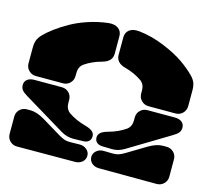

<svg xmlns="http://www.w3.org/2000/svg" viewBox="-102 -827 1038 947"><g transform="rotate(15 417.5 -353.0)"><path d="M250 -425.8V-411.1Q250 -389.6 235.4 -374.8Q220.7 -359.9 199.2 -359.9H61Q39.6 -359.9 24.7 -374.8Q9.8 -389.6 9.8 -411.1V-491.2Q9.8 -514.6 15.9 -530Q22 -545.4 36.1 -560.1Q56.6 -581.1 85.2 -602.3Q113.8 -623.5 152.1 -645.3Q190.4 -667 239.5 -683.1Q288.6 -699.2 338.9 -705.1Q371.6 -708.5 389.9 -694.8Q408.2 -681.2 408.2 -655.8V-566.9Q408.2 -526.4 358.9 -513.2Q309.6 -500 272 -474.1Q250 -458 250 -425.8ZM585 -411.1V-425.8Q585 -458 563 -474.1Q524.9 -500.5 477.1 -513.2Q428.2 -525.9 428.2 -566.9V-655.8Q428.2 -681.2 446.3 -694.8Q464.4 -708.5 497.1 -705.1Q563 -697.8 627 -671.1Q690.9 -644.5 730.5 -616.9Q770 -589.4 798.8 -560.1Q813 -545.4 819.1 -530Q825.2 -514.6 825.2 -491.2V-411.1Q825.2 -389.6 810.3 -374.8Q795.4 -359.9 773.9 -359.9H636.2Q614.7 -359.9 599.9 -374.8Q585 -389.6 585 -411.1ZM358.9 -187Q385.3 -179.7 396.7 -169.7Q408.2 -159.7 408.2 -145Q408.2 -128.4 397.5 -119.1Q386.7 -109.9 368.2 -109.9L317.9 -108.9Q285.6 -108.9 256.8 -126L44.9 -253.9Q25.9 -265.1 17.8 -275.4Q9.8 -285.6 9.8 -300.8Q9.8 -318.8 22.9 -329.3Q36.1 -339.8 59.1 -339.8H199.2Q220.7 -339.8 235.4 -325.2Q250 -310.5 250 -289.1V-273.9Q250 -242.2 272 -226.1Q309.6 -200.2 358.9 -187ZM477.1 -187Q524.9 -199.7 563 -226.1Q585 -242.2 585 -273.9V-289.1Q585 -310.5 599.9 -325.2Q614.7 -339.8 636.2 -339.8H775.9Q798.8 -339.8 812 -329.3Q825.2 -318.8 825.2 -300.8Q825.2 -285.6 817.1 -275.4Q809.1 -265.1 790 -253.9L578.1 -126Q547.4 -107.9 517.1 -108.9L467.8 -109.9Q448.7 -110.8 438.5 -119.9Q428.2 -128.9 428.2 -145Q428.2 -159.7 439.5 -169.7Q450.7 -179.7 477.1 -187ZM313 -88.9 356 -89.8Q377.4 -90.3 392.8 -77.4Q408.2 -64.5 408.2 -45.9Q408.2 -26.4 393.6 -13.7Q378.9 -1 356.9 -1L61 0Q39.6 0 24.7 -14.6Q9.8 -29.3 9.8 -50.8V-139.2Q9.8 -160.6 24.7 -175.3Q39.6 -189.9 61 -189.9H79.1Q111.8 -189.9 151.9 -166L250 -106.9Q268.1 -96.2 280.8 -92.3Q293.5 -88.4 313 -88.9ZM480 -89.8 522 -88.9Q541.5 -88.4 554.2 -92.3Q566.9 -96.2 585 -106.9L683.1 -166Q723.1 -189.9 755.9 -189.9H773.9Q795.4 -189.9 810.3 -175.3Q825.2 -160.6 825.2 -139.2V-50.8Q825.2 -29.3 810.3 -14.6Q795.4 0 773.9 0L479 -1Q457.5 -1 442.9 -13.7Q428.2 -26.4 428.2 -45.9Q428.2 -64.5 443.4 -77.4Q458.5 -90.3 480 -89.8Z"/></g></svg>

Font: Nastup Soft
Style: Regular
Weight: 400
Designer: Maksym Kobuzan
Foundry: Zakznak
Version: Version 1.020;hotconv 1.0.109;makeotfexe 2.5.65596